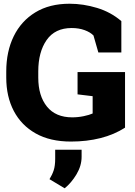

<svg xmlns="http://www.w3.org/2000/svg" viewBox="-20 -741 719 1019"><path d="M356.4 10.3Q246.1 10.3 169.7 -32.7Q93.3 -75.7 53.2 -152.1Q13.2 -228.5 13.2 -329.1V-361.3Q13.2 -467.3 52.7 -548.3Q92.3 -629.4 167.5 -675.3Q242.7 -721.2 349.1 -721.2Q421.9 -721.2 495.1 -699Q568.4 -676.8 624 -628.9V-462.4H502L476.1 -552.7Q459.5 -569.8 429 -581.1Q398.4 -592.3 360.4 -592.3Q272 -592.3 227.5 -528.6Q183.1 -464.8 183.1 -362.3V-329.1Q183.1 -232.4 229.2 -175.3Q275.4 -118.2 363.3 -118.2Q394 -118.2 424.3 -124.5Q454.6 -130.9 471.7 -138.7V-230.5L391.6 -240.2V-358.4H643.6V-63.5Q585.9 -26.4 513.4 -8.1Q440.9 10.3 356.4 10.3ZM323.2 258.3 242.7 210Q257.3 186.5 265.1 162.6Q272.9 138.7 272.9 101.1V53.7H413.1V91.3Q413.1 138.7 386 184.1Q358.9 229.5 323.2 258.3Z"/></svg>

Font: Roboto Slab Black
Style: Regular
Weight: 900
Designer: Google
Version: Version 2.000; ttfautohint (v1.8.1.43-b0c9)